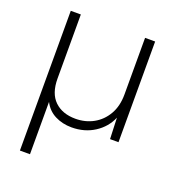

<svg xmlns="http://www.w3.org/2000/svg" viewBox="-127 -601 817 896"><g transform="rotate(20 281.0 -153.0)"><path d="M72 194V-500H122V-182Q122 -108 160.5 -71Q199 -34 264 -34Q313 -34 353 -56Q393 -78 417 -119.5Q441 -161 441 -219V-500H491V0H449L445 -105Q423 -53 374 -21.5Q325 10 261 10Q215 10 178 -9Q141 -28 122 -66V194Z"/></g></svg>

Font: Prodigy Sans Light
Style: Regular
Weight: 300
Designer: Wei Huang
Foundry: Wei Huang
Version: Version 1.003; ttfautohint (v1.8.3)